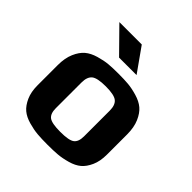

<svg xmlns="http://www.w3.org/2000/svg" viewBox="-186 -817 963 963"><g transform="rotate(45 296.0 -335.0)"><path d="M542 -309C542 -342.3 536.8 -370.8 526.5 -394.5C516.2 -418.2 503.5 -436.3 488.5 -449C473.5 -461.7 454 -471.5 430 -478.5C406 -485.5 384.5 -489.8 365.5 -491.5C346.5 -493.2 323.3 -494 296 -494C268.7 -494 245.5 -493.2 226.5 -491.5C207.5 -489.8 186 -485.5 162 -478.5C138 -471.5 118.5 -461.7 103.5 -449C88.5 -436.3 75.8 -418.2 65.5 -394.5C55.2 -370.8 50 -342.3 50 -309V-166C50 -134.7 55 -107.8 65 -85.5C75 -63.2 87.3 -45.8 102 -33.5C116.7 -21.2 135.8 -11.7 159.5 -5C183.2 1.7 204.8 5.8 224.5 7.5C244.2 9.2 268 10 296 10C324 10 347.8 9.2 367.5 7.5C387.2 5.8 408.8 1.7 432.5 -5C456.2 -11.7 475.3 -21.2 490 -33.5C504.7 -45.8 517 -63.2 527 -85.5C537 -107.8 542 -134.7 542 -166ZM396 -149C396 -123.7 389.5 -106 376.5 -96C363.5 -86 336.7 -81 296 -81C255.3 -81 228.5 -86 215.5 -96C202.5 -106 196 -123.7 196 -149V-332C196 -358 202.7 -376.5 216 -387.5C229.3 -398.5 256 -404 296 -404C336 -404 362.7 -398.5 376 -387.5C389.3 -376.5 396 -358 396 -332ZM365 -553 275 -680H116L241 -553Z"/></g></svg>

Font: Play
Style: Bold
Weight: 700
Designer: Jonas Hecksher
Foundry: Jonas Hecksher, Playtypeª, e-types AS
Version: Version 1.002